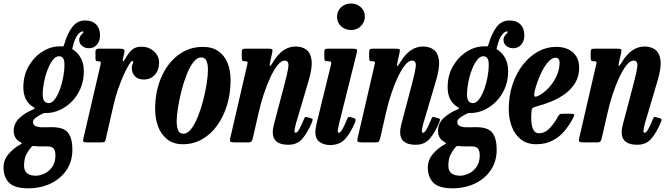

<svg xmlns="http://www.w3.org/2000/svg" viewBox="-100 -790 3703 1065"><path d="M-80.5 139.5Q-80.5 97.5 -52.5 64.5Q-24.5 31.5 11.5 12Q22.5 5.5 21.8 4.5Q21 3.5 13 -1.5Q-7.5 -13 -15.8 -28.8Q-24 -44.5 -24 -64Q-24 -106 8 -135.5Q40 -165 80 -181Q93.5 -186.5 93 -189Q92.5 -191.5 83.5 -197Q29.5 -230.5 29.5 -305.5Q29.5 -372 59.2 -423.2Q89 -474.5 135.5 -503.8Q182 -533 232 -533Q236.5 -533 238.2 -532.8Q240 -532.5 242 -532.5Q248 -532 250.2 -532.5Q252.5 -533 255 -540Q273 -603.5 300.8 -640Q328.5 -676.5 372.5 -676.5Q412 -676.5 433.5 -654.2Q455 -632 455 -593.5Q455 -563 438 -542.8Q421 -522.5 393.5 -522.5Q370.5 -522.5 355 -535.5Q339.5 -548.5 339.5 -568.5Q339.5 -583 348.2 -593.5Q357 -604 362 -609.8Q367 -615.5 356 -615.5Q346 -615.5 330.2 -596Q314.5 -576.5 303.5 -530Q302 -523.5 301 -520.5Q300 -517.5 304.5 -515Q327.5 -502.5 346.2 -471.8Q365 -441 365 -395Q365 -342 346.5 -299.2Q328 -256.5 297.5 -226Q267 -195.5 230.2 -179.2Q193.5 -163 157 -163Q154 -163 148 -163.5Q143 -163.5 133 -158Q115.5 -149.5 99.2 -137.8Q83 -126 83 -113.5Q83 -96.5 98.2 -90.2Q113.5 -84 135 -84Q142.5 -84 161.5 -84.2Q180.5 -84.5 188.5 -84.5Q254.5 -84.5 278 -53Q301.5 -21.5 301.5 40Q301.5 105.5 268.8 153.8Q236 202 180.5 228.2Q125 254.5 57.5 254.5Q-21 254.5 -50.8 222.5Q-80.5 190.5 -80.5 139.5ZM137 -266.5Q136.5 -218 170.5 -218Q187.5 -218 203.2 -238.5Q219 -259 231.2 -291.5Q243.5 -324 250.5 -361.2Q257.5 -398.5 257.5 -432Q258 -478 227 -478Q209 -478 193 -457.5Q177 -437 164.2 -404.5Q151.5 -372 144.2 -335.2Q137 -298.5 137 -266.5ZM74.5 24.5Q59.5 41.5 46.5 65.8Q33.5 90 33.5 129.5Q33.5 184.5 98.5 184.5Q122 184.5 147.2 172.5Q172.5 160.5 189.8 136Q207 111.5 207.5 74Q207.5 46 197.8 34Q188 22 162.5 22H121.5Q114.5 22 109.2 21.8Q104 21.5 91 20Q79.5 19 74.5 24.5Z M447.5 -520H562Q580 -520 586.2 -516Q592.5 -512 589.5 -497L583 -469Q578.5 -449 582.8 -449.8Q587 -450.5 595.5 -465.5Q614 -498.5 633.2 -514.8Q652.5 -531 684 -531Q725.5 -531 754 -505.2Q782.5 -479.5 782.5 -441.5Q782.5 -401 758.8 -375Q735 -349 698.5 -349Q666.5 -349 648.8 -366.8Q631 -384.5 631 -413Q631.5 -427.5 635.2 -434.2Q639 -441 639 -447Q639 -452 634 -452Q628 -452 614.8 -430.5Q601.5 -409 585.5 -373.2Q569.5 -337.5 554.2 -293.5Q539 -249.5 529 -204L487.5 -22.5Q484.5 -8.5 481 -4.2Q477.5 0 460.5 0H382Q365 0 362.2 -4.8Q359.5 -9.5 362.5 -22L456.5 -426Q460 -442 458.5 -446Q457 -450 444.5 -450H443Q433.5 -450 431.5 -454.5Q429.5 -459 429.5 -472.5V-504.5Q429.5 -520 447.5 -520Z M760.5 -184.5Q760.5 -282 794.2 -360.2Q828 -438.5 887.8 -484.2Q947.5 -530 1025.5 -530Q1077.5 -530 1111.8 -505.8Q1146 -481.5 1162.5 -440Q1179 -398.5 1179 -347Q1179 -273 1159.8 -208.5Q1140.5 -144 1105.2 -94.8Q1070 -45.5 1021.5 -17.8Q973 10 914.5 10Q862.5 10 828.2 -16.8Q794 -43.5 777.2 -87.8Q760.5 -132 760.5 -184.5ZM880 -117.5Q880 -87 887.8 -67.8Q895.5 -48.5 917.5 -48.5Q940.5 -48.5 961 -75.5Q981.5 -102.5 998.5 -145.2Q1015.5 -188 1027.8 -236.5Q1040 -285 1046.8 -329.2Q1053.5 -373.5 1053.5 -402.5Q1053.5 -433 1045.5 -452.2Q1037.5 -471.5 1015 -471.5Q992.5 -471.5 972 -444.5Q951.5 -417.5 934.8 -374.5Q918 -331.5 905.8 -282.8Q893.5 -234 886.8 -190Q880 -146 880 -117.5Z M1264 -520H1385.5Q1406.5 -520 1409.8 -516.2Q1413 -512.5 1409.5 -495.5L1399 -449Q1393.5 -423.5 1397.5 -423.8Q1401.5 -424 1414 -445Q1466 -532 1540 -532Q1574.5 -532 1598.8 -514.8Q1623 -497.5 1628.2 -455.8Q1633.5 -414 1611.5 -341L1541.5 -104.5Q1539.5 -97.5 1536.5 -82.8Q1533.5 -68 1533.5 -64.5Q1533.5 -53.5 1539 -53.5Q1549 -53.5 1560.2 -73.8Q1571.5 -94 1585.5 -128Q1589.5 -137.5 1592.5 -140.2Q1595.5 -143 1604 -140L1625.5 -134Q1633.5 -131.5 1634 -127Q1634.5 -122.5 1630 -111Q1606.5 -55.5 1577.8 -21.2Q1549 13 1499 13Q1413 13 1413 -56.5Q1413 -66 1415 -78.8Q1417 -91.5 1420 -102L1478.5 -324Q1494.5 -383 1499.2 -418.5Q1504 -454 1479 -454Q1460 -454 1439.5 -428.2Q1419 -402.5 1399.2 -360Q1379.5 -317.5 1362.8 -266.8Q1346 -216 1335 -166.5L1303 -26.5Q1300 -12.5 1295.5 -6.2Q1291 0 1273.5 0H1206.5Q1182.5 0 1178 -4.5Q1173.5 -9 1178 -27.5L1271.5 -431.5Q1275 -444.5 1272 -447.2Q1269 -450 1262 -450H1258Q1246 -450 1243.5 -455Q1241 -460 1241 -473.5V-497Q1241 -512.5 1245 -516.2Q1249 -520 1264 -520Z M1769.5 -697Q1769.5 -729.5 1792.2 -750Q1815 -770.5 1847 -770.5Q1878.5 -770.5 1901.5 -750Q1924.5 -729.5 1924 -697Q1922.5 -664.5 1900.5 -644Q1878.5 -623.5 1847 -623.5Q1815 -623.5 1792.2 -644Q1769.5 -664.5 1769.5 -697ZM1878 -493.5 1781 -105Q1779.5 -98.5 1776.5 -83.2Q1773.5 -68 1773.5 -64.5Q1773.5 -53.5 1778.5 -53.5Q1789 -53.5 1800.2 -74.2Q1811.5 -95 1825.5 -129.5Q1829.5 -138 1832.5 -140.5Q1835.5 -143 1843.5 -140.5L1863.5 -134.5Q1872 -132 1872.5 -126.8Q1873 -121.5 1869.5 -112Q1844 -50 1813.2 -17.8Q1782.5 14.5 1731.5 14.5Q1696 14.5 1672.5 -2.8Q1649 -20 1649 -58Q1649 -67.5 1651.5 -81.8Q1654 -96 1656.5 -106.5L1735.5 -429.5Q1738.5 -442.5 1736.2 -446.2Q1734 -450 1722 -450H1720Q1706.5 -450 1702.8 -453.5Q1699 -457 1699 -471V-502.5Q1699 -514 1703.5 -517Q1708 -520 1719 -520H1855.5Q1876 -520 1879.2 -515.8Q1882.5 -511.5 1878 -493.5Z M1970.5 -520H2092Q2113 -520 2116.2 -516.2Q2119.5 -512.5 2116 -495.5L2105.5 -449Q2100 -423.5 2104 -423.8Q2108 -424 2120.5 -445Q2172.5 -532 2246.5 -532Q2281 -532 2305.2 -514.8Q2329.5 -497.5 2334.8 -455.8Q2340 -414 2318 -341L2248 -104.5Q2246 -97.5 2243 -82.8Q2240 -68 2240 -64.5Q2240 -53.5 2245.5 -53.5Q2255.5 -53.5 2266.8 -73.8Q2278 -94 2292 -128Q2296 -137.5 2299 -140.2Q2302 -143 2310.5 -140L2332 -134Q2340 -131.5 2340.5 -127Q2341 -122.5 2336.5 -111Q2313 -55.5 2284.2 -21.2Q2255.5 13 2205.5 13Q2119.5 13 2119.5 -56.5Q2119.5 -66 2121.5 -78.8Q2123.5 -91.5 2126.5 -102L2185 -324Q2201 -383 2205.8 -418.5Q2210.5 -454 2185.5 -454Q2166.5 -454 2146 -428.2Q2125.5 -402.5 2105.8 -360Q2086 -317.5 2069.2 -266.8Q2052.5 -216 2041.5 -166.5L2009.5 -26.5Q2006.5 -12.5 2002 -6.2Q1997.5 0 1980 0H1913Q1889 0 1884.5 -4.5Q1880 -9 1884.5 -27.5L1978 -431.5Q1981.5 -444.5 1978.5 -447.2Q1975.5 -450 1968.5 -450H1964.5Q1952.5 -450 1950 -455Q1947.5 -460 1947.5 -473.5V-497Q1947.5 -512.5 1951.5 -516.2Q1955.5 -520 1970.5 -520Z M2273 139.5Q2273 97.5 2301 64.5Q2329 31.5 2365 12Q2376 5.5 2375.2 4.5Q2374.5 3.5 2366.5 -1.5Q2346 -13 2337.8 -28.8Q2329.5 -44.5 2329.5 -64Q2329.5 -106 2361.5 -135.5Q2393.5 -165 2433.5 -181Q2447 -186.5 2446.5 -189Q2446 -191.5 2437 -197Q2383 -230.5 2383 -305.5Q2383 -372 2412.8 -423.2Q2442.5 -474.5 2489 -503.8Q2535.5 -533 2585.5 -533Q2590 -533 2591.8 -532.8Q2593.5 -532.5 2595.5 -532.5Q2601.5 -532 2603.8 -532.5Q2606 -533 2608.5 -540Q2626.5 -603.5 2654.2 -640Q2682 -676.5 2726 -676.5Q2765.5 -676.5 2787 -654.2Q2808.5 -632 2808.5 -593.5Q2808.5 -563 2791.5 -542.8Q2774.5 -522.5 2747 -522.5Q2724 -522.5 2708.5 -535.5Q2693 -548.5 2693 -568.5Q2693 -583 2701.8 -593.5Q2710.5 -604 2715.5 -609.8Q2720.5 -615.5 2709.5 -615.5Q2699.5 -615.5 2683.8 -596Q2668 -576.5 2657 -530Q2655.5 -523.5 2654.5 -520.5Q2653.5 -517.5 2658 -515Q2681 -502.5 2699.8 -471.8Q2718.5 -441 2718.5 -395Q2718.5 -342 2700 -299.2Q2681.5 -256.5 2651 -226Q2620.5 -195.5 2583.8 -179.2Q2547 -163 2510.5 -163Q2507.5 -163 2501.5 -163.5Q2496.5 -163.5 2486.5 -158Q2469 -149.5 2452.8 -137.8Q2436.5 -126 2436.5 -113.5Q2436.5 -96.5 2451.8 -90.2Q2467 -84 2488.5 -84Q2496 -84 2515 -84.2Q2534 -84.5 2542 -84.5Q2608 -84.5 2631.5 -53Q2655 -21.5 2655 40Q2655 105.5 2622.2 153.8Q2589.5 202 2534 228.2Q2478.5 254.5 2411 254.5Q2332.5 254.5 2302.8 222.5Q2273 190.5 2273 139.5ZM2490.5 -266.5Q2490 -218 2524 -218Q2541 -218 2556.8 -238.5Q2572.5 -259 2584.8 -291.5Q2597 -324 2604 -361.2Q2611 -398.5 2611 -432Q2611.5 -478 2580.5 -478Q2562.5 -478 2546.5 -457.5Q2530.5 -437 2517.8 -404.5Q2505 -372 2497.8 -335.2Q2490.5 -298.5 2490.5 -266.5ZM2428 24.5Q2413 41.5 2400 65.8Q2387 90 2387 129.5Q2387 184.5 2452 184.5Q2475.5 184.5 2500.8 172.5Q2526 160.5 2543.2 136Q2560.5 111.5 2561 74Q2561 46 2551.2 34Q2541.5 22 2516 22H2475Q2468 22 2462.8 21.8Q2457.5 21.5 2444.5 20Q2433 19 2428 24.5Z M2722 -184.5Q2722 -259 2743.2 -322Q2764.5 -385 2801.2 -431.8Q2838 -478.5 2885 -504.2Q2932 -530 2984 -530Q3043.5 -530 3078 -499.2Q3112.5 -468.5 3112.5 -414.5Q3112.5 -367.5 3091.5 -331.8Q3070.5 -296 3035.5 -270.2Q3000.5 -244.5 2957.8 -227Q2915 -209.5 2870.5 -198Q2857 -194.5 2852.5 -188.5Q2848 -182.5 2847.5 -163.5Q2840.5 -51 2889 -51Q2923 -51 2949.2 -78.8Q2975.5 -106.5 2997.5 -147.5Q3001.5 -155 3006.5 -157Q3011.5 -159 3023.5 -159H3063.5Q3080.5 -159 3083.8 -155.5Q3087 -152 3080.5 -138.5Q3060.5 -99 3032.8 -65.2Q3005 -31.5 2966 -10.8Q2927 10 2874.5 10Q2823 10 2789.2 -16.8Q2755.5 -43.5 2738.8 -87.8Q2722 -132 2722 -184.5ZM2880.5 -256Q2914 -271.5 2942 -301.2Q2970 -331 2986.8 -367.5Q3003.5 -404 3004 -440Q3004.5 -470 2981 -470Q2962 -470 2940.5 -446Q2919 -422 2899.2 -380Q2879.5 -338 2866 -285Q2862 -267.5 2863.8 -258.8Q2865.5 -250 2880.5 -256Z M3199.5 -520H3321Q3342 -520 3345.2 -516.2Q3348.5 -512.5 3345 -495.5L3334.5 -449Q3329 -423.5 3333 -423.8Q3337 -424 3349.5 -445Q3401.5 -532 3475.5 -532Q3510 -532 3534.2 -514.8Q3558.5 -497.5 3563.8 -455.8Q3569 -414 3547 -341L3477 -104.5Q3475 -97.5 3472 -82.8Q3469 -68 3469 -64.5Q3469 -53.5 3474.5 -53.5Q3484.5 -53.5 3495.8 -73.8Q3507 -94 3521 -128Q3525 -137.5 3528 -140.2Q3531 -143 3539.5 -140L3561 -134Q3569 -131.5 3569.5 -127Q3570 -122.5 3565.5 -111Q3542 -55.5 3513.2 -21.2Q3484.5 13 3434.5 13Q3348.5 13 3348.5 -56.5Q3348.5 -66 3350.5 -78.8Q3352.5 -91.5 3355.5 -102L3414 -324Q3430 -383 3434.8 -418.5Q3439.5 -454 3414.5 -454Q3395.5 -454 3375 -428.2Q3354.5 -402.5 3334.8 -360Q3315 -317.5 3298.2 -266.8Q3281.5 -216 3270.5 -166.5L3238.5 -26.5Q3235.5 -12.5 3231 -6.2Q3226.5 0 3209 0H3142Q3118 0 3113.5 -4.5Q3109 -9 3113.5 -27.5L3207 -431.5Q3210.5 -444.5 3207.5 -447.2Q3204.5 -450 3197.5 -450H3193.5Q3181.5 -450 3179 -455Q3176.5 -460 3176.5 -473.5V-497Q3176.5 -512.5 3180.5 -516.2Q3184.5 -520 3199.5 -520Z"/></svg>

Font: Besley* Condensed Semi
Style: Italic
Weight: 600
Width: 3
Italic angle: -13°
Designer: Owen Earl
Foundry: indestructible type*
Version: Version 3.000; ttfautohint (v1.8.3)